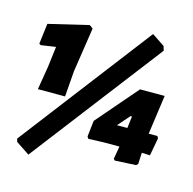

<svg xmlns="http://www.w3.org/2000/svg" viewBox="-113 -808 1024 1017"><g transform="rotate(15 399.0 -300.0)"><path d="M603 -694 673 -647 680 -623 130 94 55 44 51 27ZM267 -653 286 -639 249 -395 238 -254H89L110 -381L124 -495L43 -483L34 -489L48 -601ZM747 -393 717 -178H765L771 -166L753 -69L708 -71L705 -9L696 0L580 6L573 -2L585 -72H498L415 -69L408 -80L418 -168L612 -393ZM543 -178H600L608 -243H600Z"/></g></svg>

Font: Alegreya Sans SC Black
Style: Italic
Weight: 900
Italic angle: -7°
Designer: Juan Pablo del Peral
Foundry: Huerta Tipografica
Version: Version 2.007